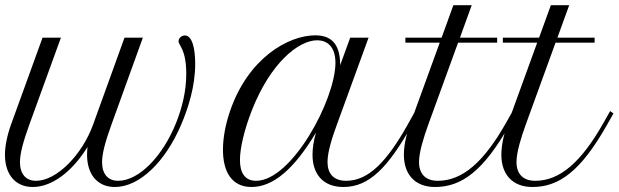

<svg xmlns="http://www.w3.org/2000/svg" viewBox="-63 -727 2436 756"><path d="M499.5 -578.6H427.2L303.7 -236.8C259.8 -115.2 158.7 -15.1 79.1 -15.1C38.1 -15.1 15.6 -42.5 15.6 -88.9C15.6 -120.6 27.3 -167 52.7 -236.8L176.8 -578.6H104.5L-19.5 -236.8C-35.2 -192.9 -43.5 -150.4 -43.5 -117.7C-43.5 -40.5 -2.9 9.3 65.9 9.3C143.1 9.3 222.2 -52.7 281.7 -148.4C280.3 -137.2 279.8 -127 279.8 -117.7C279.8 -40.5 320.3 9.3 389.2 9.3C487.8 9.3 588.4 -91.8 649.4 -233.9C678.2 -300.8 705.6 -386.7 705.6 -475.6C705.6 -537.1 693.4 -587.4 665 -587.4C651.9 -587.4 640.1 -576.7 640.1 -564.9C640.1 -546.9 670.4 -534.7 670.4 -436C670.4 -368.2 654.3 -303.7 630.4 -243.2C578.6 -113.3 484.9 -15.1 402.3 -15.1C361.3 -15.1 338.9 -42.5 338.9 -88.9C338.9 -120.6 350.6 -167 376 -236.8Z M841.3 -285.2C824.2 -234.4 814.9 -182.6 814.9 -137.2C814.9 -53.2 847.7 9.3 927.7 9.3C1013.2 9.3 1096.2 -62.5 1181.2 -205.1C1171.9 -173.3 1167.5 -143.1 1167.5 -117.7C1167.5 -41 1209.5 9.3 1289.1 9.3C1390.6 9.3 1464.4 -66.4 1559.6 -235.4L1585 -280.3L1571.8 -289.6L1546.9 -244.6C1460.9 -89.4 1387.7 -15.1 1299.8 -15.1C1250 -15.1 1226.6 -43.9 1226.6 -88.9C1226.6 -129.4 1245.1 -186 1263.7 -236.8L1388.2 -578.6H1315.9L1276.4 -470.2C1276.4 -540.5 1252.4 -587.9 1178.7 -587.9C1071.3 -587.9 912.1 -497.1 841.3 -285.2ZM945.3 -15.1C901.9 -15.1 881.8 -45.9 881.8 -96.7C881.8 -141.6 897.5 -211.9 927.7 -290C1001.5 -479.5 1112.8 -568.4 1186 -568.4C1222.2 -568.4 1257.8 -546.4 1257.8 -480C1257.8 -334.5 1085.9 -15.1 945.3 -15.1Z M1533.2 -559.1H1668.5L1551.3 -236.8C1535.2 -192.9 1527.3 -151.4 1527.3 -117.7C1527.3 -41 1570.3 9.3 1649.9 9.3C1754.4 9.3 1840.3 -53.2 1943.4 -235.4L1968.8 -280.3L1955.6 -289.6L1930.2 -244.6C1841.3 -86.9 1756.8 -15.1 1660.6 -15.1C1611.3 -15.1 1586.9 -43.9 1586.9 -88.9C1586.9 -127.9 1605 -185.5 1623.5 -236.8L1740.7 -559.1H1894.5V-578.6H1748L1794.4 -706.5H1722.2L1675.8 -578.6H1533.2Z M1917 -559.1H2052.2L1935.1 -236.8C1918.9 -192.9 1911.1 -151.4 1911.1 -117.7C1911.1 -41 1954.1 9.3 2033.7 9.3C2138.2 9.3 2224.1 -53.2 2327.1 -235.4L2352.5 -280.3L2339.4 -289.6L2314 -244.6C2225.1 -86.9 2140.6 -15.1 2044.4 -15.1C1995.1 -15.1 1970.7 -43.9 1970.7 -88.9C1970.7 -127.9 1988.8 -185.5 2007.3 -236.8L2124.5 -559.1H2278.3V-578.6H2131.8L2178.2 -706.5H2106L2059.6 -578.6H1917Z"/></svg>

Font: Petit Formal Script
Style: Regular
Weight: 400
Designer: Pablo Impallari, Brenda Gallo, Rodrigo Fuenzalida
Foundry: Pablo Impallari, Brenda Gallo, Rodrigo Fuenzalida
Version: Version 1.001